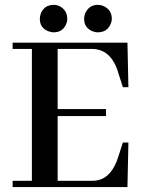

<svg xmlns="http://www.w3.org/2000/svg" viewBox="-20 -759 588 779"><path d="M501 -405.3 497.1 -585.9H31.2V-560.5H109.4V-25.4H31.2V0H497.1L501 -180.7H478.5L460.9 -126Q434.6 -39.1 375 -27.3Q364.3 -25.4 352.5 -25.4H213.9V-288.1H410.2V-316.4H213.9V-560.5H352.5Q429.7 -560.5 459 -466.8Q460 -462.9 460.9 -460L478.5 -405.3ZM252.9 -682.6Q252.9 -716.8 222.7 -733.4Q210.9 -739.3 198.2 -739.3Q162.1 -739.3 146.5 -707Q141.6 -694.3 141.6 -682.6Q141.6 -646.5 174.8 -632.8Q186.5 -627.9 198.2 -627.9Q232.4 -627.9 247.1 -658.2Q252.9 -669.9 252.9 -682.6ZM433.6 -682.6Q433.6 -717.8 402.3 -733.4Q389.6 -739.3 377 -739.3Q342.8 -739.3 327.1 -708Q321.3 -695.3 321.3 -682.6Q321.3 -647.5 353.5 -632.8Q365.2 -627.9 377 -627.9Q413.1 -627.9 427.7 -659.2Q433.6 -670.9 433.6 -682.6Z"/></svg>

Font: Abhaya Libre SemiBold
Style: Regular
Weight: 600
Designer: Pushpananda Ekanayake, Sol Matas, Pathum Egodawatta
Foundry: Mooniak
Version: Version 1.050 ; ttfautohint (v1.6)